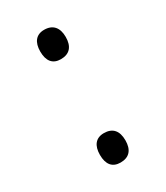

<svg xmlns="http://www.w3.org/2000/svg" viewBox="-122 -489 479 555"><g transform="rotate(-30 117.0 -211.5)"><path d="M75 -384C75 -352 89 -335 116 -335C145 -335 160 -352 160 -384C160 -415 145 -433 116 -433C89 -433 75 -415 75 -384ZM75 -39C75 -7 89 10 116 10C145 10 160 -7 160 -39C160 -71 145 -88 116 -88C89 -88 75 -70 75 -39Z"/></g></svg>

Font: Noto Sans Telugu SemiCondensed Light
Style: Regular
Weight: 300
Width: 4
Designer: Jelle Bosma - Monotype Design Team
Foundry: Monotype Imaging Inc.
Version: Version 2.005